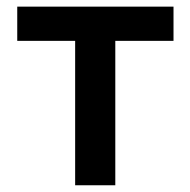

<svg xmlns="http://www.w3.org/2000/svg" viewBox="-20 -550 565 570"><path d="M31.2 -530.3H495.1V-428.7H322.3V0H203.1V-428.7H31.2Z"/></svg>

Font: WEMIX Pretendard SemiBold
Style: Regular
Weight: 600
Designer: Base glyphs from Inter by Rasmus Andersson; Hangeul glyphs from Noto Sans CJK(Source Han Sans) by Jang Soo-young and Kan
Foundry: Kil Hyung-jin
Version: Version 1.000